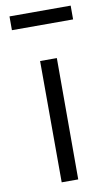

<svg xmlns="http://www.w3.org/2000/svg" viewBox="-91 -858 515 904"><g transform="rotate(-10 166.5 -406.0)"><path d="M127.4 -580.1H207.5V0H128.4ZM22 -812H314.5V-746.1H22Z"/></g></svg>

Font: Armata
Style: Regular
Weight: 400
Designer: Viktoriya Grabowska
Foundry: Viktoriya Grabowska
Version: Version 1.002